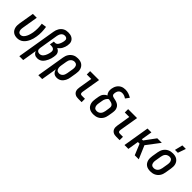

<svg xmlns="http://www.w3.org/2000/svg" viewBox="214 -2056 3572 3572"><g transform="rotate(45 2000.0 -270.5)"><path d="M200 8Q171 8 144.5 1Q118 -6 96.5 -21.5Q75 -37 61 -60Q47 -83 40.5 -109.5Q34 -136 35 -164.5Q36 -193 40 -221L90 -520H192L140 -207Q138 -193 136.5 -179Q135 -165 136 -151Q137 -137 141.5 -124Q146 -111 154 -101Q162 -91 174.5 -85.5Q187 -80 201 -80Q217 -80 232.5 -86.5Q248 -93 260.5 -104.5Q273 -116 282.5 -130.5Q292 -145 299.5 -159.5Q307 -174 312.5 -189.5Q318 -205 322.5 -220.5Q327 -236 330.5 -252Q334 -268 337 -283Q346 -340 345.5 -397Q345 -454 336 -508L434 -522Q444 -461 445.5 -397.5Q447 -334 436 -270Q431 -238 422.5 -206.5Q414 -175 400.5 -144.5Q387 -114 367.5 -85.5Q348 -57 322 -35Q296 -13 263.5 -2.5Q231 8 200 8Z M468 215 596 -556Q600 -581 608 -605Q616 -629 629 -651Q642 -673 661 -691.5Q680 -710 702.5 -722Q725 -734 750 -738.5Q775 -743 800 -743Q824 -743 848 -739Q872 -735 893 -724.5Q914 -714 930 -697.5Q946 -681 955 -659Q964 -637 964.5 -612.5Q965 -588 961 -563Q957 -539 949 -515Q941 -491 929 -468.5Q917 -446 899 -426Q881 -406 859 -392Q880 -383 898 -367.5Q916 -352 925.5 -330.5Q935 -309 935 -284Q935 -259 930 -234Q926 -206 918 -179Q910 -152 898.5 -126Q887 -100 871 -75.5Q855 -51 833.5 -31Q812 -11 784 -1.5Q756 8 729 8Q709 8 691 3.5Q673 -1 658 -12Q643 -23 632.5 -38Q622 -53 617 -71L570 215ZM702 -80Q721 -80 739 -87.5Q757 -95 771 -109.5Q785 -124 794.5 -141.5Q804 -159 811 -177Q818 -195 823 -213Q828 -231 831 -250Q833 -263 833.5 -275.5Q834 -288 830 -299.5Q826 -311 818 -320Q810 -329 799 -334Q788 -339 775.5 -341Q763 -343 750 -343H715L730 -431H765Q780 -431 794 -439Q808 -447 817.5 -459.5Q827 -472 833.5 -486Q840 -500 845.5 -514.5Q851 -529 854.5 -543.5Q858 -558 861 -573Q863 -589 862.5 -605Q862 -621 853 -632.5Q844 -644 829.5 -649.5Q815 -655 799 -655Q785 -655 771.5 -651.5Q758 -648 746.5 -639.5Q735 -631 726 -619.5Q717 -608 711 -595Q705 -582 701.5 -568.5Q698 -555 695 -542L634 -169Q631 -152 632.5 -135Q634 -118 644 -105Q654 -92 669.5 -86Q685 -80 702 -80Z M968 215 1060 -341Q1064 -366 1072 -390Q1080 -414 1094.5 -436.5Q1109 -459 1128.5 -477Q1148 -495 1171.5 -507Q1195 -519 1219.5 -523.5Q1244 -528 1269 -528Q1298 -528 1326.5 -522Q1355 -516 1377.5 -501Q1400 -486 1416 -463.5Q1432 -441 1439.5 -414Q1447 -387 1446.5 -357.5Q1446 -328 1441 -299L1421 -179Q1418 -156 1411 -133.5Q1404 -111 1393 -90Q1382 -69 1366.5 -50Q1351 -31 1330.5 -17.5Q1310 -4 1287 2Q1264 8 1242 8Q1219 8 1197.5 1.5Q1176 -5 1160.5 -20Q1145 -35 1135.5 -54.5Q1126 -74 1122 -96L1070 215ZM1215 -80Q1235 -80 1255.5 -89Q1276 -98 1290 -115Q1304 -132 1311 -152.5Q1318 -173 1322 -193L1342 -313Q1344 -328 1345 -343Q1346 -358 1344 -372Q1342 -386 1336.5 -399Q1331 -412 1321 -421.5Q1311 -431 1297.5 -435.5Q1284 -440 1269 -440Q1248 -440 1227.5 -431Q1207 -422 1192.5 -405Q1178 -388 1170.5 -368Q1163 -348 1160 -327L1142 -219Q1139 -203 1138 -187Q1137 -171 1138.5 -156Q1140 -141 1145 -126.5Q1150 -112 1160 -101Q1170 -90 1184.5 -85Q1199 -80 1215 -80Z M1805 0Q1783 0 1762 -3.5Q1741 -7 1723 -17Q1705 -27 1692 -42.5Q1679 -58 1673 -77.5Q1667 -97 1666.5 -118.5Q1666 -140 1670 -162L1714 -432H1596V-520H1831L1769 -148Q1767 -137 1767.5 -126Q1768 -115 1772 -106.5Q1776 -98 1785 -93Q1794 -88 1805 -88H1892V0Z M2205 8Q2175 8 2147 2Q2119 -4 2096 -19Q2073 -34 2057.5 -56.5Q2042 -79 2034.5 -106Q2027 -133 2027 -162.5Q2027 -192 2032 -221L2045 -298Q2049 -319 2056.5 -339Q2064 -359 2077 -376Q2090 -393 2107.5 -407Q2125 -421 2145 -430Q2131 -442 2122 -458.5Q2113 -475 2108.5 -493.5Q2104 -512 2104.5 -531.5Q2105 -551 2108 -571Q2112 -593 2119.5 -615.5Q2127 -638 2140 -658.5Q2153 -679 2171.5 -696Q2190 -713 2211.5 -723.5Q2233 -734 2256.5 -738.5Q2280 -743 2303 -743Q2349 -743 2391 -729Q2433 -715 2469 -692L2414 -618Q2392 -634 2365 -644.5Q2338 -655 2309 -655Q2290 -655 2271.5 -649Q2253 -643 2239.5 -629Q2226 -615 2218.5 -597Q2211 -579 2208 -561Q2205 -544 2206.5 -527.5Q2208 -511 2218.5 -500Q2229 -489 2244.5 -484.5Q2260 -480 2275.5 -476.5Q2291 -473 2307 -469.5Q2323 -466 2337.5 -461Q2352 -456 2366 -448.5Q2380 -441 2392 -431.5Q2404 -422 2412.5 -409.5Q2421 -397 2427.5 -383Q2434 -369 2437.5 -353.5Q2441 -338 2440.5 -321.5Q2440 -305 2438.5 -288.5Q2437 -272 2434 -255L2421 -179Q2417 -154 2408.5 -129Q2400 -104 2385.5 -82Q2371 -60 2350.5 -41.5Q2330 -23 2305.5 -12Q2281 -1 2255.5 3.5Q2230 8 2205 8ZM2205 -80Q2227 -80 2248.5 -88Q2270 -96 2285.5 -113Q2301 -130 2309.5 -151Q2318 -172 2322 -193L2334 -270Q2337 -288 2338 -306.5Q2339 -325 2332.5 -340.5Q2326 -356 2312.5 -366.5Q2299 -377 2282.5 -382.5Q2266 -388 2248.5 -391Q2231 -394 2214 -398Q2198 -390 2186 -377Q2174 -364 2165.5 -348.5Q2157 -333 2152 -316.5Q2147 -300 2145 -284L2132 -207Q2129 -192 2128.5 -177Q2128 -162 2130 -148Q2132 -134 2137.5 -121Q2143 -108 2152.5 -98.5Q2162 -89 2176 -84.5Q2190 -80 2205 -80Z M2805 0Q2783 0 2762 -3.5Q2741 -7 2723 -17Q2705 -27 2692 -42.5Q2679 -58 2673 -77.5Q2667 -97 2666.5 -118.5Q2666 -140 2670 -162L2714 -432H2596V-520H2831L2769 -148Q2767 -137 2767.5 -126Q2768 -115 2772 -106.5Q2776 -98 2785 -93Q2794 -88 2805 -88H2892V0Z M3020 0 3106 -520H3208L3172 -304H3204L3363 -520H3482L3285 -260L3396 0H3290L3201 -216H3157L3122 0Z M3748 -600 3786 -756H3879L3824 -600ZM3705 8Q3675 8 3647 2Q3619 -4 3596 -19Q3573 -34 3557.5 -56.5Q3542 -79 3534.5 -106Q3527 -133 3527 -162.5Q3527 -192 3532 -221L3552 -341Q3556 -366 3565 -391Q3574 -416 3588.5 -438Q3603 -460 3623.5 -478Q3644 -496 3668.5 -507.5Q3693 -519 3718 -523.5Q3743 -528 3768 -528Q3798 -528 3826 -522Q3854 -516 3877 -501Q3900 -486 3916 -463.5Q3932 -441 3939.5 -414Q3947 -387 3946.5 -357.5Q3946 -328 3941 -299L3921 -179Q3917 -154 3908.5 -129Q3900 -104 3885.5 -82Q3871 -60 3850.5 -42Q3830 -24 3805.5 -12.5Q3781 -1 3755.5 3.5Q3730 8 3705 8ZM3706 -80Q3727 -80 3749 -88.5Q3771 -97 3786 -113.5Q3801 -130 3809.5 -151Q3818 -172 3822 -193L3842 -313Q3844 -328 3845 -343Q3846 -358 3844 -372.5Q3842 -387 3836 -400Q3830 -413 3820 -422.5Q3810 -432 3796.5 -436Q3783 -440 3768 -440Q3747 -440 3725 -431.5Q3703 -423 3687.5 -406.5Q3672 -390 3663.5 -369Q3655 -348 3652 -327L3632 -207Q3629 -192 3628.5 -177Q3628 -162 3630 -147.5Q3632 -133 3637.5 -120Q3643 -107 3653 -97.5Q3663 -88 3677 -84Q3691 -80 3706 -80Z"/></g></svg>

Font: Iosevka SS18 Semibold
Style: Italic
Weight: 600
Italic angle: -9°
Monospace: yes
Designer: Belleve Invis
Foundry: Belleve Invis
Version: Version 25.1.1; ttfautohint (v1.8.4)